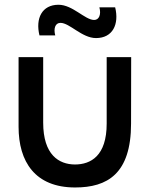

<svg xmlns="http://www.w3.org/2000/svg" viewBox="-20 -786 655 827"><path d="M303.5 21.5C442 21.5 544.5 -37 544.5 -254L545 -540H439.5V-253.5C439.5 -114.5 371 -77.5 302.5 -77.5C234 -78 166 -118.5 166 -258V-540H60V-240C60 -90 130.5 21.5 303.5 21.5ZM150 -633.5H218C210 -662.5 217.5 -687.5 240.5 -687.5C280 -687.5 333 -622 393.5 -622C465.5 -622 494 -681.5 476 -754.5H408C416.5 -724 407 -700 385.5 -700C346 -700 293 -765.5 232 -765.5C161 -765.5 132 -707 150 -633.5Z"/></svg>

Font: Eudonet SemiBold
Style: Regular
Weight: 600
Designer: Mikhail Sharanda
Foundry: Mikhail Sharanda
Version: Version 4.503;Glyphs 3.1.2 (3151)